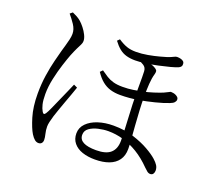

<svg xmlns="http://www.w3.org/2000/svg" viewBox="-134 -938 1267 1153"><g transform="rotate(20 500.0 -362.0)"><path d="M569 19Q524 19 488.5 7Q453 -5 432.5 -30Q412 -55 412 -91Q412 -128 438.5 -155Q465 -182 509 -196.5Q553 -211 607 -211Q678 -211 736 -192.5Q794 -174 836 -150Q878 -126 900 -106Q918 -90 927 -75.5Q936 -61 936 -43Q936 -31 930 -22Q924 -13 912 -13Q901 -13 891.5 -20.5Q882 -28 871 -39Q826 -85 779 -113.5Q732 -142 684.5 -155.5Q637 -169 589 -169Q559 -169 526 -161.5Q493 -154 470.5 -138Q448 -122 448 -95Q448 -65 475.5 -50.5Q503 -36 557 -36Q621 -36 650 -62.5Q679 -89 679 -140Q679 -165 677.5 -203.5Q676 -242 673.5 -285.5Q671 -329 669.5 -370Q668 -411 668 -441Q668 -466 668 -493Q668 -520 668 -543Q668 -566 667 -580Q666 -604 647.5 -615.5Q629 -627 615 -631L646 -645Q662 -642 676 -638.5Q690 -635 702 -630.5Q714 -626 724 -619Q733 -613 734.5 -605.5Q736 -598 732 -584Q724 -557 721.5 -519Q719 -481 719 -436Q719 -397 721.5 -350Q724 -303 727.5 -255.5Q731 -208 734 -169.5Q737 -131 737 -109Q737 -66 716.5 -37.5Q696 -9 658.5 5Q621 19 569 19ZM217 42Q204 42 192.5 32.5Q181 23 169 4Q150 -27 131 -89.5Q112 -152 112 -236Q112 -298 120.5 -354Q129 -410 140.5 -455Q152 -500 159 -526Q164 -543 170 -564Q176 -585 181 -606Q186 -627 186 -644Q186 -673 167 -701.5Q148 -730 128 -753L144 -766Q158 -760 172 -752.5Q186 -745 199 -734Q213 -722 228 -703Q243 -684 253 -663.5Q263 -643 263 -626Q263 -614 256.5 -601.5Q250 -589 240.5 -569.5Q231 -550 218 -518Q208 -492 193.5 -447Q179 -402 167.5 -349.5Q156 -297 156 -249Q156 -209 162 -184.5Q168 -160 177 -145Q182 -135 188 -134Q194 -133 200 -143Q208 -155 220.5 -183Q233 -211 248 -245Q263 -279 277 -310.5Q291 -342 299 -361L322 -350Q315 -329 304.5 -300Q294 -271 282.5 -240Q271 -209 262 -182.5Q253 -156 248 -141Q241 -118 237 -100Q233 -82 233 -70Q233 -46 238.5 -24.5Q244 -3 244 13Q244 26 237 34Q230 42 217 42ZM579 -397Q545 -397 516.5 -405.5Q488 -414 464 -433.5Q440 -453 418 -486L433 -501Q454 -486 473 -474Q492 -462 516.5 -455Q541 -448 576 -448Q613 -448 644 -453Q675 -458 696 -462Q734 -470 766.5 -480.5Q799 -491 821 -500Q841 -509 849.5 -514Q858 -519 861 -519Q867 -519 876 -517.5Q885 -516 893 -512Q901 -508 906.5 -502.5Q912 -497 912 -488Q912 -479 904.5 -470Q897 -461 878 -454Q843 -440 793 -427.5Q743 -415 698 -407Q666 -402 637.5 -399.5Q609 -397 579 -397ZM593 -623Q562 -623 537 -630Q512 -637 491.5 -653.5Q471 -670 451 -697L465 -711Q495 -691 520.5 -682Q546 -673 580 -673Q616 -673 655 -680Q694 -687 725 -695.5Q756 -704 769 -708Q794 -717 805 -723Q816 -729 824 -729Q837 -729 848 -726Q859 -723 865.5 -717Q872 -711 872 -700Q873 -691 868 -684.5Q863 -678 854 -674Q838 -667 806 -658.5Q774 -650 734.5 -641.5Q695 -633 657.5 -628Q620 -623 593 -623Z"/></g></svg>

Font: Noto Serif HK ExtraLight
Style: Regular
Weight: 400
Version: Version 2.002-H1;hotconv 1.1.0;makeotfexe 2.6.0